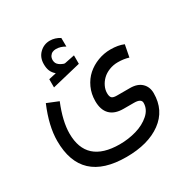

<svg xmlns="http://www.w3.org/2000/svg" viewBox="-182 -719 1084 1117"><g transform="rotate(-30 360.5 -161.0)"><path d="M237.8 -384.3Q219.7 -399.4 211.7 -418.2Q203.6 -437 203.6 -464.4Q203.6 -509.8 232.7 -537.8Q261.7 -565.9 301.8 -565.9Q319.3 -565.9 335.9 -560.8Q352.5 -555.7 368.2 -545.9L368.7 -487.8Q338.4 -505.9 308.6 -505.9Q295.4 -505.9 284.9 -501.2Q274.4 -496.6 267.1 -485.6Q259.8 -474.6 259.8 -458Q260.3 -447.3 264.4 -438.7Q268.6 -430.2 278.1 -422.9Q287.6 -415.5 302.7 -409.7Q305.7 -408.7 307.9 -408.2Q310.1 -407.7 312.5 -407.7Q313 -407.7 313.7 -407.7Q314.5 -407.7 314.9 -408Q315.4 -408.2 316.4 -408.2Q328.6 -410.6 351.1 -415.3Q373.5 -419.9 381.3 -421.4V-364.7L187.5 -317.9V-373ZM176.3 -231.9Q131.3 -122.1 131.3 -40Q131.3 159.2 353.5 160.2Q412.6 160.2 466.6 144.5Q520.5 128.9 557.4 96.2Q594.2 63.5 594.2 20.5Q594.2 -7.8 545.9 -7.8H475.6Q416.5 -7.8 386 -38.6Q355.5 -69.3 355.5 -128.4Q355.5 -176.8 374.3 -217.8Q393.1 -258.8 424.3 -286.4Q455.6 -314 496.6 -329.6Q537.6 -345.2 582 -345.2Q632.8 -345.2 669.9 -329.6L654.3 -249Q621.1 -259.3 582 -259.3Q550.8 -259.3 523.2 -248.3Q495.6 -237.3 477.3 -219.5Q459 -201.7 448.5 -179.4Q438 -157.2 438 -134.8Q438 -112.3 446.5 -103Q455.1 -93.8 480.5 -93.8H568.4Q618.7 -93.8 646 -67.6Q673.3 -41.5 673.3 1Q673.3 115.7 585.4 179.7Q497.6 243.7 351.1 243.7Q47.9 243.7 47.9 -38.6Q47.9 -138.2 100.6 -262.7Z"/></g></svg>

Font: Vazir FD
Style: FD
Weight: 400
Foundry: Based on Dejavu fonts, by Saber Rastikerdar
Version: Version 26.0.0